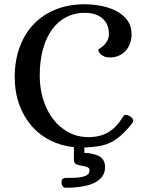

<svg xmlns="http://www.w3.org/2000/svg" viewBox="-20 -671 679 899"><path d="M596 -510Q596 -489 589.5 -469.5Q583 -450 570 -435Q557 -420 538 -411Q519 -402 494 -402Q479 -402 468.5 -406.5Q458 -411 451.5 -417Q445 -423 442.5 -429Q440 -435 440 -438Q440 -440 448 -444.5Q456 -449 465 -457.5Q474 -466 482 -479.5Q490 -493 490 -513Q490 -558 460 -584.5Q430 -611 375 -611Q330 -611 291.5 -591.5Q253 -572 225 -534.5Q197 -497 181.5 -442Q166 -387 166 -317Q166 -257 182.5 -204.5Q199 -152 229 -113Q259 -74 301 -51.5Q343 -29 394 -29Q448 -29 486 -51Q524 -73 556 -124Q560 -133 570 -133Q579 -133 591.5 -124.5Q604 -116 604 -105Q604 -101 600 -95Q572 -60 548 -38.5Q524 -17 499 -4.5Q474 8 444.5 13Q415 18 375 20V45Q392 45 409.5 48.5Q427 52 441 58.5Q455 65 463.5 78.5Q472 92 472 111Q472 137 458.5 155.5Q445 174 421 185.5Q397 197 363 202.5Q329 208 288 208Q278 208 273 200.5Q268 193 268 184Q268 170 274 166Q280 162 288 162Q309 162 328.5 161.5Q348 161 364 157.5Q380 154 389.5 147Q399 140 399 126Q399 115 387.5 111Q376 107 362.5 105Q349 103 337.5 98Q326 93 326 77V18Q267 12 216.5 -13Q166 -38 129 -80Q92 -122 70.5 -180.5Q49 -239 49 -311Q49 -387 72 -450Q95 -513 137.5 -557.5Q180 -602 240.5 -626.5Q301 -651 376 -651Q412 -651 451 -644Q490 -637 522.5 -620.5Q555 -604 575.5 -577Q596 -550 596 -510Z"/></svg>

Font: Alice
Style: Regular
Weight: 400
Designer: Cyreal (www.cyreal.org)
Foundry: Cyreal (www.cyreal.org)
Version: Version 1.010